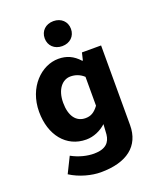

<svg xmlns="http://www.w3.org/2000/svg" viewBox="-165 -821 913 1112"><g transform="rotate(-20 291.5 -264.5)"><path d="M261 194C422 194 513 124 513 -5V-496H395L384 -450H380C343 -491 303 -508 253 -508C149 -508 44 -409 44 -257C44 -114 124 -13 247 -13C293 -13 337 -33 370 -63L366 -1C361 46 334 79 261 79C221 79 171 68 124 42L76 139C133 176 207 194 261 194ZM285 -131C228 -131 193 -177 193 -259C193 -342 235 -388 284 -388C311 -388 340 -380 366 -356V-178C340 -143 317 -131 285 -131ZM301 -569C349 -569 382 -601 382 -646C382 -691 349 -723 301 -723C253 -723 220 -691 220 -646C220 -601 253 -569 301 -569Z"/></g></svg>

Font: Giro Sans Regular
Style: Bold
Weight: 700
Designer: Paul D. Hunt
Foundry: Adobe Systems Incorporated
Version: Version 1.000;PS 1.0;hotconv 1.0.88;makeotf.lib2.5.647800